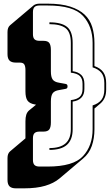

<svg xmlns="http://www.w3.org/2000/svg" viewBox="-20 -830 600 1049"><path d="M67 199Q43 199 32 188Q21 177 21 153V34Q21 21 24.5 12Q28 3 35 -3L119 -74V-167Q119 -189 123.5 -203Q128 -217 138 -226L177 -258L172 -259Q142 -264 130.5 -280Q119 -296 119 -331V-448Q119 -467 113 -477.5Q107 -488 88 -488H67Q43 -488 32 -499Q21 -510 21 -534V-655Q21 -668 24.5 -677Q28 -686 35 -692L164 -801Q169 -805 177.5 -807.5Q186 -810 196 -810H240Q314 -810 363.5 -794Q413 -778 442.5 -750Q472 -722 484 -682Q496 -642 496 -595V-469Q528 -458 544 -436Q560 -414 560 -376V-341Q560 -315 552 -296.5Q544 -278 529 -265L496 -237V-124Q496 -74 481.5 -32.5Q467 9 433 37L304 146Q274 171 227 185Q180 199 111 199ZM258 -161Q258 -135 249.5 -123Q241 -111 217 -111H196Q177 -111 168.5 -102.5Q160 -94 160 -75V44Q160 63 168.5 71.5Q177 80 196 80H240Q381 80 433.5 23Q486 -34 486 -124V-254Q518 -264 534 -284.5Q550 -305 550 -341V-376Q550 -412 534 -432Q518 -452 486 -462V-595Q486 -686 433.5 -743Q381 -800 240 -800H196Q177 -800 168.5 -791.5Q160 -783 160 -764V-643Q160 -624 168.5 -615.5Q177 -607 196 -607H217Q241 -607 249.5 -595Q258 -583 258 -557V-440Q258 -410 267.5 -396Q277 -382 303 -378L336 -372Q343 -371 346 -368Q349 -365 349 -358Q349 -351 346 -348Q343 -345 336 -344L303 -338Q277 -334 267.5 -320Q258 -306 258 -276ZM377 -124Q377 -67 346 -39Q315 -11 250 -11V-21Q309 -21 338 -46.5Q367 -72 367 -124V-283Q401 -287 416 -301.5Q431 -316 431 -344V-372Q431 -400 416.5 -414.5Q402 -429 367 -433V-595Q367 -654 338.5 -676Q310 -698 250 -698V-708Q316 -708 346.5 -683Q377 -658 377 -595V-441Q407 -437 424 -420.5Q441 -404 441 -372V-344Q441 -313 424 -296Q407 -279 377 -275Z"/></svg>

Font: Bungee Shade
Style: Regular
Weight: 400
Designer: David Jonathan Ross
Foundry: David Jonathan Ross
Version: Version 1.001;PS 1.0;hotconv 1.0.72;makeotf.lib2.5.5900